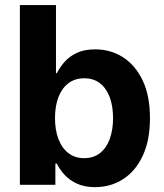

<svg xmlns="http://www.w3.org/2000/svg" viewBox="-20 -748 665 777"><path d="M364.7 9.3Q321.8 9.3 291.3 -4.9Q260.7 -19 241 -40.8Q221.2 -62.5 210 -85.9H204.1V0H60.5V-727.5H206.5V-452.1H210.4Q221.7 -475.1 241 -497.3Q260.3 -519.5 290.8 -533.9Q321.3 -548.3 365.2 -548.3Q427.2 -548.3 477.3 -516.6Q527.3 -484.9 557.1 -422.9Q586.9 -360.8 586.9 -269.5Q586.9 -180.7 557.9 -118.2Q528.8 -55.7 478.5 -23.2Q428.2 9.3 364.7 9.3ZM320.8 -107.9Q358.4 -107.9 384.5 -128.4Q410.6 -148.9 424.1 -185.5Q437.5 -222.2 437.5 -270Q437.5 -318.4 424.1 -354.5Q410.6 -390.6 384.8 -410.9Q358.9 -431.2 320.8 -431.2Q283.2 -431.2 256.8 -411.1Q230.5 -391.1 216.6 -355.2Q202.6 -319.3 202.6 -270Q202.6 -221.7 216.6 -185.1Q230.5 -148.4 257.1 -128.2Q283.7 -107.9 320.8 -107.9Z"/></svg>

Font: Inter 17pt
Style: Bold
Weight: 700
Version: Version 4.001;git-66647c0bb